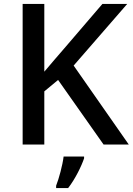

<svg xmlns="http://www.w3.org/2000/svg" viewBox="-20 -734 674 975"><path d="M634 0 354 -401 626 -714H500L307 -489C273 -449 238 -410 205 -370V-714H95V0H205V-270L275 -328L506 0ZM407 70V61H303C298 104 279 174 265 209V221H326C362 175 394 109 407 70Z"/></svg>

Font: Noto Sans Lisu Medium
Style: Regular
Weight: 500
Designer: Monotype Design Team. David Williams.
Foundry: Monotype Imaging Inc.
Version: Version 2.102